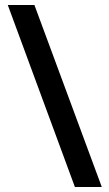

<svg xmlns="http://www.w3.org/2000/svg" viewBox="-20 -739 434 764"><path d="M117 -719H11L278 5H385Z"/></svg>

Font: Noto Sans Ethiopic Cond SemBd
Style: Regular
Weight: 600
Width: 3
Designer: Monotype Design Team
Foundry: Monotype Imaging Inc.
Version: Version 2.102